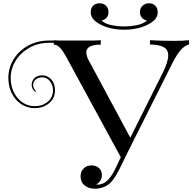

<svg xmlns="http://www.w3.org/2000/svg" viewBox="-20 -1046 1194 1170"><path d="M557 -799Q578 -800 594 -801V-774Q506 -774 506 -727Q506 -708 518 -683L774 -207L971 -601Q1005 -668 1005 -709Q1005 -744 977 -759Q949 -774 894 -775V-801Q966 -797 1038 -797Q1095 -797 1132 -801V-775Q1107 -769 1083.5 -743.5Q1060 -718 1032 -664L759 -120L708 -16Q680 40 653 68Q634 86 609 95Q584 104 559 104Q520 104 495.5 84Q471 64 471 29Q471 -1 489.5 -19.5Q508 -38 537 -38Q565 -38 583 -22Q601 -6 601 21Q601 40 591.5 54.5Q582 69 567 78Q570 79 575 79Q607 79 633 55Q659 31 683 -18L716 -88L381 -704Q358 -745 341 -759.5Q324 -774 308 -774V-785H278Q212 -785 159 -755Q106 -725 75.5 -676Q45 -627 45 -571Q45 -523 64.5 -483.5Q84 -444 117.5 -421.5Q151 -399 192 -399Q238 -399 270.5 -425.5Q303 -452 303 -496Q303 -528 284 -551.5Q265 -575 237 -575Q214 -575 198 -561.5Q182 -548 182 -529Q182 -517 187.5 -506.5Q193 -496 200 -490L197 -486Q173 -500 173 -529Q173 -554 190.5 -570.5Q208 -587 237 -587Q270 -587 292.5 -562Q315 -537 315 -496Q315 -447 279 -417Q243 -387 192 -387Q148 -387 111.5 -410Q75 -433 53 -475Q31 -517 31 -571Q31 -633 63.5 -685.5Q96 -738 152.5 -768.5Q209 -799 278 -799H308V-801Q322 -800 338 -799ZM941 -971Q941 -950 929.5 -934Q918 -918 893 -903Q830 -865 737 -865Q644 -865 581 -903Q556 -918 544.5 -934Q533 -950 533 -971Q533 -996 547.5 -1011Q562 -1026 586 -1026Q610 -1026 625.5 -1011.5Q641 -997 641 -972Q641 -951 629.5 -938Q618 -925 599 -921Q620 -901 659 -893Q698 -885 737 -885Q776 -885 815 -893Q854 -901 875 -921Q856 -925 844.5 -938Q833 -951 833 -972Q833 -997 849 -1011.5Q865 -1026 888 -1026Q912 -1026 926.5 -1011Q941 -996 941 -971Z"/></svg>

Font: Myanmar April Display
Style: Regular
Weight: 400
Designer: Khon Soe Zaw Thu
Foundry: Myanmar OS
Version: Version 2.50 April 12, 2019